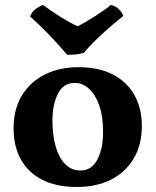

<svg xmlns="http://www.w3.org/2000/svg" viewBox="-20 -734 618 763"><path d="M285.2 9Q204 9 147.9 -19.6Q91.8 -48.2 62.9 -100.5Q34 -152.8 34 -223.6Q34 -301.2 67.8 -355.8Q101.6 -410.4 159.8 -438.7Q218 -467 290.6 -467Q374.2 -467 430.4 -437Q486.6 -407 515.1 -354.7Q543.6 -302.4 543.6 -233.8Q543.6 -158.8 511.8 -104.7Q480 -50.6 422.3 -20.8Q364.6 9 285.2 9ZM299.8 -56.4Q344.2 -56.4 366.9 -99.9Q389.6 -143.4 389.6 -209.2Q389.6 -273 373.8 -316.7Q358 -360.4 332.4 -382.5Q306.8 -404.6 277.6 -404.6Q232.2 -404.6 210.3 -361.5Q188.4 -318.4 188.4 -254.8Q188.4 -196.4 201.3 -151.8Q214.2 -107.2 239.1 -81.8Q264 -56.4 299.8 -56.4ZM246.8 -516.4Q214.6 -554.8 176.6 -594.2Q138.6 -633.6 99.8 -668.4Q105.4 -684.4 118 -695.3Q130.6 -706.2 151 -714.2Q181.4 -691.8 217.8 -668.7Q254.2 -645.6 288 -629.6Q302.4 -636.2 320.9 -647Q339.4 -657.8 358.5 -670.1Q377.6 -682.4 393.9 -694Q410.2 -705.6 420.4 -714.2Q438.8 -710.8 452.1 -697.6Q465.4 -684.4 470 -670.8Q429.6 -638.8 387.2 -600.1Q344.8 -561.4 313.6 -524.6Q299 -519.6 281.3 -517.7Q263.6 -515.8 246.8 -516.4Z"/></svg>

Font: Vollkorn
Style: Regular
Weight: 400
Designer: Friedrich Althausen
Foundry: Friedrich Althausen
Version: Version 4.104